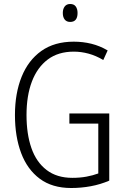

<svg xmlns="http://www.w3.org/2000/svg" viewBox="-20 -933 630 963"><path d="M328 -364H528V-27Q484 -8 435.5 1Q387 10 337 10Q242 10 179.5 -36.5Q117 -83 86 -165.5Q55 -248 55 -356Q55 -465 88.5 -548Q122 -631 187.5 -677.5Q253 -724 350 -724Q396 -724 438.5 -713.5Q481 -703 520 -680L498 -632Q461 -654 424 -664Q387 -674 350 -674Q272 -674 219.5 -634.5Q167 -595 140 -524Q113 -453 113 -356Q113 -261 137.5 -190.5Q162 -120 213.5 -80.5Q265 -41 343 -41Q381 -41 413.5 -47Q446 -53 473 -63V-313H328ZM332 -913Q351 -913 360 -900.5Q369 -888 369 -868Q369 -823 332 -823Q314 -823 304.5 -835Q295 -847 295 -868Q295 -888 304.5 -900.5Q314 -913 332 -913Z"/></svg>

Font: Noto Sans Myanmar UI Condensed Light
Style: Regular
Weight: 300
Width: 3
Designer: Monotype Design Team
Foundry: Monotype Imaging Inc.
Version: Version 2.103; ttfautohint (v1.8.4.7-5d5b)